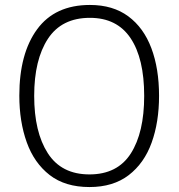

<svg xmlns="http://www.w3.org/2000/svg" viewBox="-20 -745 721 775"><path d="M622 -358Q622 -252 592 -169Q562 -86 499.5 -38Q437 10 341 10Q243 10 180.5 -38.5Q118 -87 88 -170.5Q58 -254 58 -359Q58 -529 130 -627Q202 -725 343 -725Q436 -725 498 -679Q560 -633 591 -550.5Q622 -468 622 -358ZM118 -358Q118 -212 173 -126.5Q228 -41 341 -41Q454 -41 508 -125.5Q562 -210 562 -358Q562 -509 507 -591Q452 -673 343 -673Q229 -673 173.5 -588.5Q118 -504 118 -358Z"/></svg>

Font: Noto Sans Myanmar SemiCondensed Light
Style: Regular
Weight: 300
Width: 4
Designer: Monotype Design Team
Foundry: Monotype Imaging Inc.
Version: Version 2.107; ttfautohint (v1.8.4.7-5d5b)